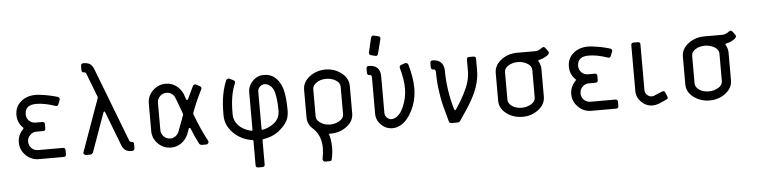

<svg xmlns="http://www.w3.org/2000/svg" viewBox="-48 -881 5154 1308"><g transform="rotate(-5 2529.0 -226.5)"><path d="M374.5 -45.4V-16.6Q374.5 0 357.9 0H188Q136.2 0 99.1 -36.9Q62 -73.7 62 -124.5Q62 -176.3 99.6 -213.9Q105 -219.2 99.6 -224.1Q62.5 -259.3 62 -312Q62 -368.2 102.1 -403.1Q142.1 -438 204.6 -438Q218.3 -438 236.3 -435.5Q298.3 -428.2 355 -410.6Q360.4 -408.7 363.8 -402.6Q367.2 -396.5 364.3 -389.2L353.5 -361.8Q347.2 -345.2 332 -351.6Q259.3 -376.5 203.1 -376.5Q125.5 -376.5 125.5 -312Q125.5 -285.2 143.6 -267.6Q161.6 -250 188 -250H233.4Q250 -250 250 -233.4V-204.6Q250 -188 233.4 -188H188Q162.1 -188 143.8 -169.2Q125.5 -150.4 125.5 -124.5Q125.5 -98.6 143.6 -80.3Q161.6 -62 188 -62H357.9Q374.5 -62 374.5 -45.4Z M843.3 -45.4V-16.6Q843.3 -10.3 838.1 -5.1Q833 0 825.7 0Q796.9 0 780.5 -11Q764.2 -22 753.9 -49.8L666 -278.8Q664.1 -284.2 660.2 -284.2Q656.2 -284.2 654.3 -278.8L560.1 -15.6Q553.7 0 538.1 0H512.2Q502.9 0 497.3 -6.8Q491.7 -13.7 495.6 -22L624.5 -381.8Q625.5 -382.8 624.5 -386.7L561 -551.8Q557.1 -562 546.4 -562Q529.8 -562 529.8 -578.6V-607.9Q529.8 -624.5 547.4 -624.5Q576.2 -624.5 592 -614Q607.9 -603.5 619.1 -574.7L812 -72.8Q815.9 -62.5 826.7 -62Q843.3 -62 843.3 -45.4Z M967.3 -124.5V-312Q967.3 -362.8 1004.6 -399.7Q1042 -436.5 1093.3 -436.5Q1133.8 -436.5 1164.8 -413.3Q1195.8 -390.1 1210.4 -355L1223.6 -317.4Q1224.6 -313.5 1230 -313.5Q1233.9 -313.5 1235.4 -317.4Q1270.5 -393.1 1276.9 -404.8Q1284.2 -418.5 1298.3 -413.1L1324.2 -399.4Q1338.9 -391.1 1331.5 -377.4Q1291 -297.4 1264.2 -224.1Q1261.2 -217.8 1264.2 -211.4Q1303.7 -104.5 1348.1 -23.9Q1352.1 -15.6 1346.4 -7.8Q1340.8 0 1333.5 0H1304.7Q1290 0 1283.7 -12.2Q1257.8 -62 1235.4 -119.1Q1233.4 -122.1 1229 -122.3Q1224.6 -122.6 1223.6 -118.2L1210.4 -82Q1195.8 -46.9 1164.6 -23.4Q1133.3 0 1093.3 0Q1041.5 0 1004.4 -36.4Q967.3 -72.8 967.3 -124.5ZM1029.8 -312V-124.5Q1029.8 -99.6 1048.3 -80.8Q1066.9 -62 1093.3 -62Q1112.8 -62 1128.9 -74Q1145 -85.9 1151.4 -103.5L1168.9 -149.4Q1183.6 -191.9 1192.4 -212.9Q1194.3 -219.2 1192.4 -224.1Q1183.1 -248 1168.9 -288.6L1151.4 -334Q1146 -350.6 1129.9 -362.5Q1113.8 -374.5 1093.3 -374.5Q1067.4 -374.5 1048.6 -356.2Q1029.8 -337.9 1029.8 -312Z M1467.3 -188V-199.2Q1467.3 -335.9 1506.8 -424.3Q1515.1 -438 1529.8 -432.6L1555.7 -419.9Q1570.3 -411.6 1564 -398.4Q1529.8 -323.7 1529.8 -200.2V-188Q1529.8 -138.2 1573.2 -100.6Q1604.5 -75.7 1647.9 -66.4Q1655.3 -66.4 1655.3 -72.8V-327.6Q1655.3 -372.1 1687.5 -405Q1719.7 -438 1764.2 -438Q1854.5 -438 1889.6 -332Q1905.3 -274.9 1905.3 -184.6Q1905.3 -139.2 1888.7 -110.1Q1872.1 -81.1 1838.9 -52.7Q1791 -12.2 1724.6 -2.9Q1717.3 -2 1717.3 3.9V169.9Q1717.3 186.5 1700.7 186.5H1671.9Q1655.3 186.5 1655.3 169.9V3.9Q1655.3 -2.4 1647.9 -2.9Q1574.2 -13.2 1520.8 -65.4Q1467.3 -117.7 1467.3 -188ZM1717.3 -327.6V-72.8Q1717.3 -66.4 1724.6 -66.4Q1776.4 -77.6 1809.8 -107.9Q1843.3 -138.2 1843.3 -188Q1843.3 -261.7 1830.8 -310.3Q1818.4 -358.9 1778.8 -372.6Q1772.5 -374.5 1764.2 -374.5Q1745.6 -374.5 1731.4 -360.8Q1717.3 -347.2 1717.3 -327.6Z M2186 0H2178.7Q2169.4 0 2172.9 7.3Q2185.1 45.9 2185.1 92.3Q2185.1 134.8 2175.8 173.3Q2174.8 187 2160.2 186.5H2130.4Q2123 186.5 2117.7 180.4Q2112.3 174.3 2113.8 166Q2122.1 124.5 2122.1 93.3Q2122.1 10.3 2070.8 -40.5Q2029.3 -74.7 2029.3 -124.5V-312Q2029.3 -365.7 2076.7 -401.9Q2124 -438 2186 -438Q2247.1 -438 2294.4 -401.6Q2341.8 -365.2 2341.8 -312V-124.5Q2341.8 -71.8 2294.4 -35.9Q2247.1 0 2186 0ZM2186 -62Q2220.2 -62 2249.8 -79.3Q2279.3 -96.7 2279.3 -124.5V-312Q2279.3 -339.8 2250.2 -357.2Q2221.2 -374.5 2186 -374.5Q2142.6 -374.5 2116.7 -353.5Q2091.8 -335 2091.8 -312V-124.5Q2091.8 -101.6 2116.7 -84Q2143.6 -62 2186 -62Z M2491.7 -528.3 2514.6 -626.5Q2520 -644 2535.6 -639.2L2564.5 -632.8Q2580.1 -629.9 2577.1 -612.3L2552.2 -513.7Q2549.3 -498 2533.2 -501L2504.4 -508.3Q2488.8 -512.7 2491.7 -528.3ZM2482.4 -436.5Q2560.1 -436.5 2560.5 -358.9V-108.9Q2560.5 -90.3 2574 -76.2Q2587.4 -62 2606.9 -62Q2615.2 -62 2623.5 -65.4Q2663.1 -79.1 2689 -139.2Q2714.8 -199.2 2714.8 -262.2Q2714.8 -324.2 2692.4 -403.3Q2688.5 -418.9 2702.6 -424.3L2729.5 -433.6Q2735.8 -435.5 2742.4 -432.6Q2749 -429.7 2751.5 -423.3Q2778.3 -332 2778.3 -259.3Q2778.3 -229 2773.9 -204.6Q2764.6 -139.2 2728.5 -81.5Q2692.4 -23.9 2645.5 -7.3Q2629.9 0 2606.9 0Q2562.5 0 2529.8 -32.2Q2497.1 -64.5 2497.1 -108.9V-358.9Q2497.1 -374.5 2482.4 -374.5Q2465.8 -374.5 2465.8 -391.1V-419.9Q2465.8 -436.5 2482.4 -436.5Z M3214.8 -421.4V-343.3Q3214.8 -259.3 3172.4 -174.3Q3144.5 -116.2 3091.3 -41.5Q3074.7 -16.6 3068.4 -7.3Q3062 0 3054.2 0H3009.3Q2995.6 0 2992.7 -12.2Q2987.3 -34.2 2975.1 -78.6Q2954.6 -145 2945.3 -215.8Q2935.1 -276.9 2934.6 -355Q2934.6 -374.5 2918.9 -374.5Q2902.3 -374.5 2902.3 -391.1V-419.9Q2902.3 -436.5 2918.9 -436.5Q2954.1 -436.5 2975.1 -417Q2995.6 -395 2996.1 -360.8Q2996.1 -230 3034.2 -96.7Q3036.1 -90.3 3039.3 -87.6Q3042.5 -85 3044.7 -85.4Q3046.9 -85.9 3047.9 -88.4Q3119.6 -195.3 3141.1 -267.6Q3152.3 -307.1 3152.3 -343.3V-421.4Q3152.3 -438 3168.9 -438H3198.2Q3214.8 -438 3214.8 -421.4Z M3589.8 -124.5V-312Q3589.8 -339.8 3560.3 -357.2Q3530.8 -374.5 3495.6 -374.5Q3460.4 -374.5 3431.9 -357.9Q3403.3 -341.3 3403.3 -312V-124.5Q3403.3 -100.6 3428.2 -82Q3454.1 -62.5 3496.6 -62Q3530.8 -62 3560.3 -79.3Q3589.8 -96.7 3589.8 -124.5ZM3652.3 -312V-124.5Q3652.3 -71.8 3605.2 -35.9Q3558.1 0 3496.6 0Q3434.6 0 3387.2 -35.2Q3339.8 -70.3 3339.8 -124.5V-312Q3339.8 -365.7 3387.2 -401.9Q3434.6 -438 3496.6 -438H3621.1Q3643.1 -438 3668.9 -457.5Q3681.2 -466.8 3691.9 -453.1L3709.5 -429.7Q3718.8 -415 3697.8 -400.4Q3672.9 -382.8 3642.1 -376.5Q3639.2 -376.5 3637 -373.3Q3634.8 -370.1 3636.7 -367.2Q3652.3 -342.3 3652.3 -312Z M4152.3 -45.4V-16.6Q4152.3 0 4135.7 0H3965.8Q3914.1 0 3877 -36.9Q3839.8 -73.7 3839.8 -124.5Q3839.8 -176.3 3877.4 -213.9Q3882.8 -219.2 3877.4 -224.1Q3840.3 -259.3 3839.8 -312Q3839.8 -368.2 3879.9 -403.1Q3919.9 -438 3982.4 -438Q3996.1 -438 4014.2 -435.5Q4076.2 -428.2 4132.8 -410.6Q4138.2 -408.7 4141.6 -402.6Q4145 -396.5 4142.1 -389.2L4131.3 -361.8Q4125 -345.2 4109.9 -351.6Q4037.1 -376.5 3981 -376.5Q3903.3 -376.5 3903.3 -312Q3903.3 -285.2 3921.4 -267.6Q3939.5 -250 3965.8 -250H4011.2Q4027.8 -250 4027.8 -233.4V-204.6Q4027.8 -188 4011.2 -188H3965.8Q3939.9 -188 3921.6 -169.2Q3903.3 -150.4 3903.3 -124.5Q3903.3 -98.6 3921.4 -80.3Q3939.5 -62 3965.8 -62H4135.7Q4152.3 -62 4152.3 -45.4Z M4338.9 -421.4V-108.9Q4338.9 -90.3 4352.8 -76.2Q4366.7 -62 4386.7 -62Q4394 -62 4404.3 -66.4L4457 -88.4Q4472.7 -95.7 4479 -80.1L4490.2 -52.7Q4497.6 -37.1 4481 -31.2L4429.2 -8.3Q4406.2 0 4386.7 0Q4342.3 0 4309.3 -32.2Q4276.4 -64.5 4276.4 -108.9V-421.4Q4276.4 -438 4293 -438H4322.3Q4338.9 -438 4338.9 -421.4Z M4869.6 -124.5V-312Q4869.6 -339.8 4840.1 -357.2Q4810.5 -374.5 4775.4 -374.5Q4740.2 -374.5 4711.7 -357.9Q4683.1 -341.3 4683.1 -312V-124.5Q4683.1 -100.6 4708 -82Q4733.9 -62.5 4776.4 -62Q4810.5 -62 4840.1 -79.3Q4869.6 -96.7 4869.6 -124.5ZM4932.1 -312V-124.5Q4932.1 -71.8 4885 -35.9Q4837.9 0 4776.4 0Q4714.4 0 4667 -35.2Q4619.6 -70.3 4619.6 -124.5V-312Q4619.6 -365.7 4667 -401.9Q4714.4 -438 4776.4 -438H4900.9Q4922.9 -438 4948.7 -457.5Q4960.9 -466.8 4971.7 -453.1L4989.3 -429.7Q4998.5 -415 4977.5 -400.4Q4952.6 -382.8 4921.9 -376.5Q4918.9 -376.5 4916.7 -373.3Q4914.6 -370.1 4916.5 -367.2Q4932.1 -342.3 4932.1 -312Z"/></g></svg>

Font: GOSTRUS
Style: type_B
Weight: 400
Designer: Юрий и Татьяна Кривогуз
Version: Version 02.00